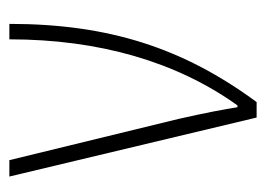

<svg xmlns="http://www.w3.org/2000/svg" viewBox="-99 -469 568 410"><g transform="rotate(-90 185.0 -264.0)"><path d="M139 0H172C287 -156 339 -315 339 -528H306C306 -336 258 -171 165 -41H161C157 -67 149 -110 136 -167L48 -528H13Z"/></g></svg>

Font: Kathrein 37 Thin Condensed
Style: Regular
Weight: 250
Width: 3
Designer: Lazydogs Typefoundry, based on Open Sans by Ascender Corporation
Foundry: Lazydogs Typefoundry
Version: Version 1.003;PS 001.003;hotconv 1.0.88;makeotf.lib2.5.64775